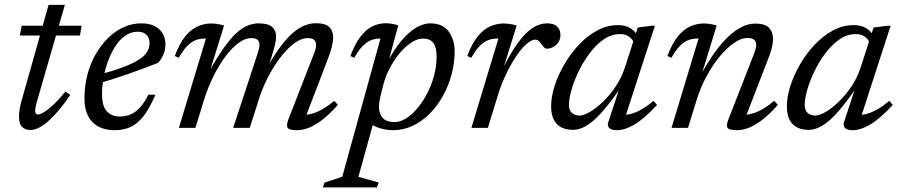

<svg xmlns="http://www.w3.org/2000/svg" viewBox="-20 -542 3820 814"><path d="M64 -391.5 72 -433H326L319 -391.5ZM136 -109.5Q134 -101.5 132.2 -94.5Q130.5 -87.5 129.8 -82.2Q129 -77 129 -73Q129 -64.5 132.2 -60.5Q135.5 -56.5 140.5 -56.5Q151 -56.5 169.5 -68.5Q188 -80.5 210.8 -102.2Q233.5 -124 257.5 -154L278 -139.5Q255.5 -106 232.8 -78.8Q210 -51.5 188.5 -31.8Q167 -12 147 -1.5Q127 9 108.5 9Q87 9 73.8 -3.8Q60.5 -16.5 60.5 -47Q60.5 -60.5 63.2 -78.8Q66 -97 73 -120.5L186 -521.5H255Z M564.5 -407.5Q535 -407.5 510.8 -390.5Q486.5 -373.5 468.2 -344.8Q450 -316 437.5 -281.5Q425 -247 418.8 -211.2Q412.5 -175.5 412.5 -144.5Q412.5 -91.5 433.2 -69.8Q454 -48 488.5 -48Q512 -48 532.5 -56.2Q553 -64.5 572 -84.5Q591 -104.5 609 -140.5H639Q614 -82.5 588.5 -49.8Q563 -17 533.5 -3.5Q504 10 465.5 10Q426.5 10 397.8 -5Q369 -20 353.5 -50Q338 -80 338 -123.5Q338 -177 350.5 -225Q363 -273 386 -312.8Q409 -352.5 439 -381.8Q469 -411 504.8 -427Q540.5 -443 578.5 -443Q614.5 -443 637.5 -430.5Q660.5 -418 671 -397.5Q681.5 -377 681.5 -353.5Q681.5 -331.5 672.2 -309.8Q663 -288 649 -275Q618.5 -263 588.2 -251.8Q558 -240.5 527.2 -229.8Q496.5 -219 466.2 -209.2Q436 -199.5 405.5 -190.5L407 -227.5Q458 -241 494.2 -254.2Q530.5 -267.5 553.8 -280.2Q577 -293 590.2 -306Q603.5 -319 608.8 -332Q614 -345 614 -359Q614 -373.5 608.2 -384.2Q602.5 -395 591.8 -401.2Q581 -407.5 564.5 -407.5Z M1272 -36V-55.5Q1289.5 -55.5 1310 -62.2Q1330.5 -69 1353 -82.5Q1375.5 -96 1397 -114.5L1412.5 -97.5Q1376 -56.5 1345 -33Q1314 -9.5 1288.2 0.2Q1262.5 10 1239.5 10Q1207 10 1199.8 0.2Q1192.5 -9.5 1203.5 -38L1310.5 -313Q1315.5 -325 1317.8 -334.5Q1320 -344 1320 -352Q1320 -365.5 1311.8 -373Q1303.5 -380.5 1283 -380.5Q1259.5 -380.5 1232 -361.5Q1204.5 -342.5 1176.8 -308.5Q1149 -274.5 1124.2 -229.8Q1099.5 -185 1081.5 -133.5L1039 0H968.5L1071.5 -313Q1074 -321 1076 -328Q1078 -335 1079 -341Q1080 -347 1080 -352Q1080 -365.5 1072 -373Q1064 -380.5 1044.5 -380.5Q1019.5 -380.5 991.5 -360Q963.5 -339.5 936.2 -303.2Q909 -267 885.2 -219.2Q861.5 -171.5 844.5 -117L808.5 0H738.5L853 -378.5Q851.5 -378.5 849.8 -378.5Q848 -378.5 846 -378.5Q826.5 -378.5 808.8 -371.5Q791 -364.5 773.5 -346.8Q756 -329 738 -297L721 -304.5Q741 -358 765.5 -388Q790 -418 818.2 -430.2Q846.5 -442.5 875 -442.5Q884.5 -442.5 893.8 -441.5Q903 -440.5 912 -438.5Q921 -436.5 930 -434L871 -244H869.5Q903 -302.5 930.8 -341.5Q958.5 -380.5 983.2 -402.8Q1008 -425 1031 -434Q1054 -443 1076.5 -443Q1117 -443 1133.8 -427.8Q1150.5 -412.5 1150.5 -387.5Q1150.5 -370 1144.8 -347.8Q1139 -325.5 1129.5 -295L1120 -265.5H1118Q1147 -315.5 1173.2 -349.8Q1199.5 -384 1224 -404.5Q1248.5 -425 1272 -434.2Q1295.5 -443.5 1318.5 -443.5Q1359.5 -443.5 1376 -427.5Q1392.5 -411.5 1392.5 -384Q1392.5 -367 1387.2 -345Q1382 -323 1370.5 -293.5Z M1595 -143Q1589.5 -121 1588 -108.2Q1586.5 -95.5 1586.5 -89Q1586.5 -62.5 1601.5 -43.5Q1616.5 -24.5 1653 -24.5Q1676.5 -24.5 1701.5 -40Q1726.5 -55.5 1749.8 -83.2Q1773 -111 1791.2 -146.2Q1809.5 -181.5 1820.2 -221.5Q1831 -261.5 1831 -302Q1831 -341 1817.2 -359.8Q1803.5 -378.5 1773.5 -378.5Q1753.5 -378.5 1733 -367Q1712.5 -355.5 1692.8 -336.2Q1673 -317 1655.8 -292Q1638.5 -267 1625.8 -239.8Q1613 -212.5 1606 -186ZM1531.5 -39.5H1568L1499.5 207.5L1585.5 232L1578 252.5H1348.5L1356 232L1431 207.5L1593 -378.5Q1592.5 -378.5 1591.8 -378.5Q1591 -378.5 1590 -378.5Q1571 -378.5 1553 -371.5Q1535 -364.5 1517.5 -346.8Q1500 -329 1482 -297L1465.5 -304.5Q1485.5 -358 1509.5 -388.2Q1533.5 -418.5 1560.2 -431Q1587 -443.5 1615 -443.5Q1628.5 -443.5 1642 -441Q1655.5 -438.5 1668.5 -434.5L1620.5 -258L1618.5 -271.5Q1650 -331.5 1682 -369.5Q1714 -407.5 1745 -425.2Q1776 -443 1803.5 -443Q1858 -443 1882.8 -407.8Q1907.5 -372.5 1907.5 -325.5Q1907.5 -275 1894.5 -226.5Q1881.5 -178 1857.8 -135.2Q1834 -92.5 1801.8 -60Q1769.5 -27.5 1729.8 -8.8Q1690 10 1646 10Q1613.5 10 1580 -2Q1546.5 -14 1531.5 -39.5Z M2093 -378.5Q2091.5 -378.5 2089.8 -378.5Q2088 -378.5 2086 -378.5Q2066.5 -378.5 2048.8 -371.5Q2031 -364.5 2013.5 -346.8Q1996 -329 1978 -297L1961 -304.5Q1981 -358 2005.5 -388Q2030 -418 2058.2 -430.2Q2086.5 -442.5 2115 -442.5Q2124.5 -442.5 2133.8 -441.5Q2143 -440.5 2152.2 -438.5Q2161.5 -436.5 2170.5 -434L2116 -259H2115.5Q2148 -323 2178.2 -363.8Q2208.5 -404.5 2238.5 -423.8Q2268.5 -443 2299 -443Q2329 -443 2342.5 -429Q2356 -415 2356 -393.5Q2356 -376 2347.5 -363Q2339 -350 2325.5 -342.8Q2312 -335.5 2297.5 -335.5Q2293.5 -335.5 2288.5 -339.5Q2283.5 -343.5 2276.5 -353.5Q2270 -363.5 2263.5 -368.8Q2257 -374 2249.5 -374Q2236.5 -374 2220 -361.8Q2203.5 -349.5 2186 -327.8Q2168.5 -306 2151 -276Q2133.5 -246 2117.5 -210Q2101.5 -174 2089.5 -134L2048.5 0H1978.5Z M2559 -24.5 2613 -189H2624Q2585 -131 2554 -92.8Q2523 -54.5 2497.5 -32.2Q2472 -10 2450.5 -0.8Q2429 8.5 2409 8.5Q2381 8.5 2360.2 -1.8Q2339.5 -12 2328 -34.2Q2316.5 -56.5 2316.5 -92Q2316.5 -130.5 2331 -176.5Q2345.5 -222.5 2371.8 -268Q2398 -313.5 2433.5 -351.5Q2469 -389.5 2511.2 -412.5Q2553.5 -435.5 2599.5 -435.5Q2630 -435.5 2650 -424Q2670 -412.5 2685 -389.5L2666.5 -362Q2661 -376.5 2646.2 -387Q2631.5 -397.5 2609 -397.5Q2572 -397.5 2539.5 -375Q2507 -352.5 2480 -316.5Q2453 -280.5 2433.2 -239.5Q2413.5 -198.5 2402.8 -160.5Q2392 -122.5 2392 -97Q2392 -74.5 2404.8 -63.2Q2417.5 -52 2437 -52Q2455 -52 2481.5 -67.8Q2508 -83.5 2536.8 -111Q2565.5 -138.5 2590.2 -175.5Q2615 -212.5 2629 -255L2684 -425.5L2744.5 -433H2756.5L2627.5 -35.5L2618 -56Q2635 -53.5 2657 -59.8Q2679 -66 2703.2 -80.2Q2727.5 -94.5 2750.5 -114.5L2765.5 -97Q2709.5 -37 2669 -13.5Q2628.5 10 2595.5 10Q2573 10 2563.2 0.8Q2553.5 -8.5 2559 -24.5Z M2826.5 -297 2809.5 -304.5Q2829.5 -358 2854 -388Q2878.5 -418 2906.8 -430.2Q2935 -442.5 2963.5 -442.5Q2973 -442.5 2982.2 -441.5Q2991.5 -440.5 3000.5 -438.5Q3009.5 -436.5 3018.5 -434L2956 -231H2954.5Q2978 -273.5 3004.5 -311.8Q3031 -350 3059.8 -379Q3088.5 -408 3119.2 -425Q3150 -442 3182 -442Q3224.5 -442 3241 -423.5Q3257.5 -405 3257.5 -375.5Q3257.5 -359.5 3252.2 -339.2Q3247 -319 3237.5 -294.5L3137.5 -36V-55.5Q3154.5 -55.5 3175.2 -62.2Q3196 -69 3218.2 -82.5Q3240.5 -96 3262 -114.5L3278 -97.5Q3241.5 -56.5 3210.5 -33Q3179.5 -9.5 3153.5 0.2Q3127.5 10 3104.5 10Q3072 10 3064.8 0.2Q3057.5 -9.5 3069 -38L3175.5 -311Q3180 -323 3183 -333.5Q3186 -344 3186 -352.5Q3186 -365.5 3177.5 -373.2Q3169 -381 3147.5 -381Q3122.5 -381 3092 -360Q3061.5 -339 3031.2 -302.5Q3001 -266 2975.2 -218.2Q2949.5 -170.5 2933 -117L2897 0H2827L2941.5 -378.5Q2940 -378.5 2938.2 -378.5Q2936.5 -378.5 2934.5 -378.5Q2915 -378.5 2897.2 -371.5Q2879.5 -364.5 2862 -346.8Q2844.5 -329 2826.5 -297Z M3558.5 -24.5 3612.5 -189H3623.5Q3584.5 -131 3553.5 -92.8Q3522.5 -54.5 3497 -32.2Q3471.5 -10 3450 -0.8Q3428.5 8.5 3408.5 8.5Q3380.5 8.5 3359.8 -1.8Q3339 -12 3327.5 -34.2Q3316 -56.5 3316 -92Q3316 -130.5 3330.5 -176.5Q3345 -222.5 3371.2 -268Q3397.5 -313.5 3433 -351.5Q3468.5 -389.5 3510.8 -412.5Q3553 -435.5 3599 -435.5Q3629.5 -435.5 3649.5 -424Q3669.5 -412.5 3684.5 -389.5L3666 -362Q3660.5 -376.5 3645.8 -387Q3631 -397.5 3608.5 -397.5Q3571.5 -397.5 3539 -375Q3506.5 -352.5 3479.5 -316.5Q3452.5 -280.5 3432.8 -239.5Q3413 -198.5 3402.2 -160.5Q3391.5 -122.5 3391.5 -97Q3391.5 -74.5 3404.2 -63.2Q3417 -52 3436.5 -52Q3454.5 -52 3481 -67.8Q3507.5 -83.5 3536.2 -111Q3565 -138.5 3589.8 -175.5Q3614.5 -212.5 3628.5 -255L3683.5 -425.5L3744 -433H3756L3627 -35.5L3617.5 -56Q3634.5 -53.5 3656.5 -59.8Q3678.5 -66 3702.8 -80.2Q3727 -94.5 3750 -114.5L3765 -97Q3709 -37 3668.5 -13.5Q3628 10 3595 10Q3572.5 10 3562.8 0.8Q3553 -8.5 3558.5 -24.5Z"/></svg>

Font: Newsreader 17pt
Style: Italic
Weight: 400
Italic angle: -17°
Version: Version 1.003